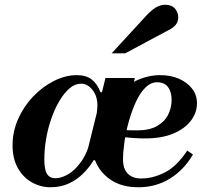

<svg xmlns="http://www.w3.org/2000/svg" viewBox="-20 -779 870 810"><path d="M564 11Q499 11 455 -15.5Q411 -42 389 -85Q367 -128 367 -177Q367 -230 392.5 -281Q418 -332 460 -373Q502 -414 553 -438Q604 -462 655 -462Q700 -462 734.5 -447Q769 -432 790 -405.5Q811 -379 811 -343Q811 -304 785.5 -270Q760 -236 711 -215.5Q662 -195 592 -195Q568 -195 540 -197Q512 -199 490 -202Q468 -205 462 -206L467 -239Q484 -232 504 -230.5Q524 -229 559 -229Q610 -229 642 -247Q674 -265 689 -294.5Q704 -324 704 -358Q704 -392 688.5 -412Q673 -432 643 -432Q616 -432 593 -409Q570 -386 553 -348.5Q536 -311 523.5 -267Q511 -223 505 -180.5Q499 -138 499 -106Q499 -67 519 -46.5Q539 -26 576 -26Q625 -26 675.5 -51.5Q726 -77 770 -144L794 -127Q755 -61 696 -25Q637 11 564 11ZM193 11Q151 11 114 -10Q77 -31 55 -70.5Q33 -110 33 -166Q33 -224 56.5 -277Q80 -330 119.5 -371.5Q159 -413 207.5 -437.5Q256 -462 304 -462Q343 -462 366.5 -444Q390 -426 404 -390H411L388 -299Q389 -309 390 -318Q391 -327 391 -334Q391 -374 370 -400Q349 -426 323 -426Q296 -426 273 -406Q250 -386 230.5 -353Q211 -320 196.5 -278.5Q182 -237 174.5 -193Q167 -149 167 -107Q167 -63 178.5 -45Q190 -27 214 -27Q238 -27 267 -43.5Q296 -60 322.5 -97Q349 -134 364 -195L376 -151L382 -103H375Q357 -73 331 -47Q305 -21 270.5 -5Q236 11 193 11ZM348 -140 425 -450H549L465 -110ZM451 -554 599 -715Q625 -742 643 -750.5Q661 -759 676 -759Q704 -759 718 -743Q732 -727 732 -706Q732 -688 721.5 -674.5Q711 -661 684 -648L508 -554Z"/></svg>

Font: Libre Bodoni SemiBold
Style: Italic
Weight: 600
Italic angle: -13°
Version: Version 2.003